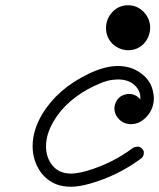

<svg xmlns="http://www.w3.org/2000/svg" viewBox="-20 -708 605 730"><path d="M383 -602Q383 -603 383 -603Q384 -638 408 -663Q432 -688 467 -688Q502 -688 527 -662Q551 -636 551 -602Q550 -568 528 -543Q503 -517 467 -517Q432 -518 407 -542Q383 -567 383 -602ZM155 -152Q155 -114 174 -86Q200 -48 250 -48Q273 -48 309 -58Q406 -86 486 -146Q494 -150 503 -150.5Q512 -151 519.5 -143.5Q527 -136 527 -128Q527 -113 516 -105Q428 -40 323 -10Q281 2 250 2Q219 2 195 -7Q157 -22 133 -56Q104 -99 104 -152Q104 -212 140 -273Q198 -370 316 -427Q378 -457 428 -457Q479 -457 515 -430Q556 -401 563 -353Q565 -345 565 -336Q565 -294 538 -265Q512 -236 478 -236Q447 -236 428 -260Q415 -275 415 -296Q415 -305 418 -313Q428 -342 457 -349Q463 -351 470 -351Q492 -351 508 -336Q511 -333 513 -329Q517 -357 496 -380Q472 -406 428 -406Q404 -405 391 -401.5Q378 -398 370 -395Q355 -389 338 -381Q289 -358 249 -324Q209 -290 184 -247Q155 -198 155 -152Z"/></svg>

Font: TT2020Base
Style: Italic
Weight: 400
Italic angle: -15°
Version: Version 0.2.000